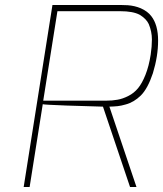

<svg xmlns="http://www.w3.org/2000/svg" viewBox="-20 -752 656 772"><path d="M405.8 -347.2Q432.1 -347.2 452.6 -351.1Q473.1 -354.5 496.1 -366.2Q518.6 -377.4 535.2 -397.5Q551.3 -417 564.9 -451.2Q578.6 -485.4 585.9 -532.2Q590.8 -564.9 590.8 -593.3Q590.8 -625 578.1 -655.3Q568.4 -676.3 542 -692.4Q515.1 -707 462.9 -707H210.9L153.8 -347.2ZM528.8 0H502.9L394 -323.2Q341.8 -324.2 248 -327.6Q154.3 -331.1 151.9 -333L99.1 0H75.2L190.9 -731.9H466.8Q481 -731.9 493.7 -731Q521.5 -729 545.9 -718.8Q573.7 -706.5 588.4 -687Q615.7 -651.9 615.7 -588.9Q615.7 -525.9 594.7 -457.5Q574.2 -396 546.4 -368.2Q518.6 -340.8 485.4 -332Q467.3 -326.7 453.1 -325.2Q439 -323.7 419.9 -323.2Z"/></svg>

Font: Squarion Thin
Style: Italic
Weight: 100
Designer: Natanael Gama
Version: Version 1.00;September 12, 2019;FontCreator 11.5.0.2425 64-b